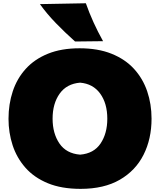

<svg xmlns="http://www.w3.org/2000/svg" viewBox="-20 -1152 989 1189"><path d="M479 17.6Q360.4 17.6 275.6 -17.6Q190.9 -52.7 137.2 -113.8Q83.5 -174.8 58.1 -252.7Q32.7 -330.6 32.7 -416Q32.7 -507.3 59.1 -586.7Q85.4 -666 139.6 -725.8Q193.8 -785.6 276.9 -819.3Q359.9 -853 472.7 -853Q586.9 -853 671.1 -819.1Q755.4 -785.2 810.1 -725.3Q864.7 -665.5 891.6 -586.4Q918.5 -507.3 918.5 -417Q918.5 -292 869.1 -193.8Q819.8 -95.7 722.2 -39.1Q624.5 17.6 479 17.6ZM476.1 -194.3Q561 -201.2 602.8 -263.4Q644.5 -325.7 644.5 -417Q644.5 -511.7 600.3 -572.5Q556.2 -633.3 476.1 -640.1Q393.1 -633.3 349.4 -572Q305.7 -510.7 305.7 -417Q305.7 -325.7 348.1 -263.4Q390.6 -201.2 476.1 -194.3ZM444.8 -895Q382.8 -950.2 326.7 -1008.1Q270.5 -1065.9 227.1 -1126.5L511.7 -1131.8Q552.7 -1014.6 618.2 -897Z"/></svg>

Font: Pinar DS1 Black
Style: Regular
Weight: 900
Designer: Amin Abedi
Version: Version 3.000